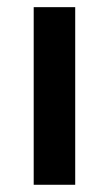

<svg xmlns="http://www.w3.org/2000/svg" viewBox="-20 -511 302 531"><path d="M73.2 0V-491.2H188V0Z"/></svg>

Font: Toshiba Sans Medium
Style: Regular
Weight: 500
Designer: Paul D. Hunt
Foundry: Toshiba Corporation
Version: Version 2.020;PS 2.0;hotconv 1.0.86;makeotf.lib2.5.63406